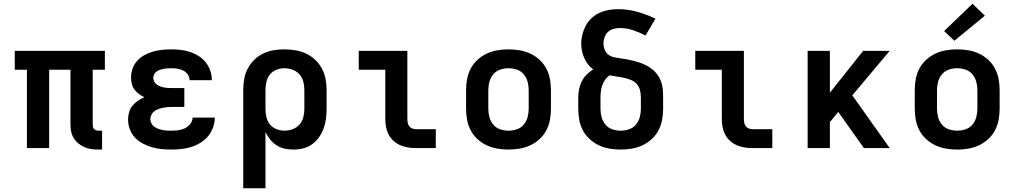

<svg xmlns="http://www.w3.org/2000/svg" viewBox="-20 -792 5440 1027"><path d="M507 8Q488 8 469 5.5Q450 3 432.5 -4.5Q415 -12 400 -24Q385 -36 375 -52Q365 -68 361 -86.5Q357 -105 357 -124V-419H243V0H124V-419H59V-520H541V-419H476V-124Q476 -118 477.5 -112Q479 -106 483.5 -101.5Q488 -97 494.5 -95Q501 -93 507 -93H526V8Z M898 8Q871 8 844.5 5.5Q818 3 792.5 -4.5Q767 -12 743.5 -24.5Q720 -37 702 -56Q684 -75 674.5 -100.5Q665 -126 665 -153Q665 -172 670.5 -191.5Q676 -211 688.5 -226.5Q701 -242 717.5 -253Q734 -264 752 -272Q737 -279 723 -289.5Q709 -300 699 -313.5Q689 -327 685 -344Q681 -361 681 -378Q681 -402 689.5 -426Q698 -450 715 -468Q732 -486 754 -498Q776 -510 799.5 -516.5Q823 -523 848 -525.5Q873 -528 897 -528Q923 -528 948 -525Q973 -522 997 -514Q1021 -506 1042.5 -492.5Q1064 -479 1080 -459Q1096 -439 1104.5 -414.5Q1113 -390 1113 -365Q1113 -364 1113 -363.5Q1113 -363 1113 -363H994Q994 -363 994 -363Q994 -363 994 -363Q994 -380 984.5 -393.5Q975 -407 960.5 -414.5Q946 -422 929.5 -424.5Q913 -427 897 -427Q887 -427 877 -426.5Q867 -426 857 -424Q847 -422 837 -419Q827 -416 818.5 -410Q810 -404 805 -395Q800 -386 800 -376Q800 -376 800 -376Q800 -376 800 -376Q800 -365 805 -355.5Q810 -346 818.5 -340Q827 -334 837 -330Q847 -326 857.5 -324Q868 -322 878.5 -321.5Q889 -321 900 -321H966V-220H900Q888 -220 875.5 -219Q863 -218 851 -215.5Q839 -213 827 -208.5Q815 -204 805.5 -197Q796 -190 790 -178.5Q784 -167 784 -155Q784 -143 790 -132Q796 -121 805.5 -114Q815 -107 826.5 -103Q838 -99 850 -96.5Q862 -94 874 -93.5Q886 -93 898 -93Q916 -93 934.5 -95.5Q953 -98 969.5 -106Q986 -114 998 -129.5Q1010 -145 1010 -163H1129Q1129 -163 1129 -163Q1129 -163 1129 -163Q1129 -136 1119.5 -110Q1110 -84 1093 -63.5Q1076 -43 1052.5 -28.5Q1029 -14 1003.5 -6Q978 2 951 5Q924 8 898 8Z M1281 215V-310Q1281 -339 1286 -368.5Q1291 -398 1304.5 -424Q1318 -450 1339 -471Q1360 -492 1386.5 -505Q1413 -518 1442 -523Q1471 -528 1501 -528Q1531 -528 1560.5 -523Q1590 -518 1617 -505.5Q1644 -493 1666 -472Q1688 -451 1702 -425Q1716 -399 1721.5 -369.5Q1727 -340 1727 -310V-210Q1727 -183 1723.5 -156.5Q1720 -130 1711 -105Q1702 -80 1686.5 -58Q1671 -36 1649.5 -20.5Q1628 -5 1602 1.5Q1576 8 1549 8Q1525 8 1502 3Q1479 -2 1459 -15Q1439 -28 1424.5 -46.5Q1410 -65 1400 -86V215ZM1501 -93Q1523 -93 1545 -101Q1567 -109 1582 -126Q1597 -143 1602.5 -165Q1608 -187 1608 -210V-310Q1608 -333 1602.5 -355Q1597 -377 1582 -394Q1567 -411 1545.5 -419Q1524 -427 1501 -427Q1479 -427 1458 -418.5Q1437 -410 1423.5 -393Q1410 -376 1405 -354Q1400 -332 1400 -310V-210Q1400 -188 1405 -166Q1410 -144 1423.5 -127Q1437 -110 1458 -101.5Q1479 -93 1501 -93Z M2204 0Q2182 0 2161 -3.5Q2140 -7 2120.5 -15.5Q2101 -24 2085 -38.5Q2069 -53 2059 -72Q2049 -91 2045 -112Q2041 -133 2041 -155V-419H1899V-520H2159V-155Q2159 -145 2161 -135Q2163 -125 2169 -117Q2175 -109 2184.5 -105Q2194 -101 2204 -101H2311V0Z M2700 8Q2670 8 2640.5 3Q2611 -2 2584 -14.5Q2557 -27 2534.5 -47.5Q2512 -68 2498 -94.5Q2484 -121 2478.5 -150.5Q2473 -180 2473 -210V-310Q2473 -340 2478.5 -369.5Q2484 -399 2498 -425.5Q2512 -452 2534.5 -472.5Q2557 -493 2584 -505.5Q2611 -518 2640.5 -523Q2670 -528 2700 -528Q2730 -528 2759.5 -523Q2789 -518 2816 -505.5Q2843 -493 2865.5 -472.5Q2888 -452 2902 -425.5Q2916 -399 2921.5 -369.5Q2927 -340 2927 -310V-210Q2927 -180 2921.5 -150.5Q2916 -121 2902 -94.5Q2888 -68 2865.5 -47.5Q2843 -27 2816 -14.5Q2789 -2 2759.5 3Q2730 8 2700 8ZM2700 -93Q2723 -93 2745 -100.5Q2767 -108 2781.5 -125.5Q2796 -143 2802 -165Q2808 -187 2808 -210V-310Q2808 -333 2802 -355Q2796 -377 2781.5 -394.5Q2767 -412 2745 -419.5Q2723 -427 2700 -427Q2677 -427 2655 -419.5Q2633 -412 2618.5 -394.5Q2604 -377 2598 -355Q2592 -333 2592 -310V-210Q2592 -187 2598 -165Q2604 -143 2618.5 -125.5Q2633 -108 2655 -100.5Q2677 -93 2700 -93Z M3300 8Q3270 8 3240.5 3Q3211 -2 3184 -14.5Q3157 -27 3134.5 -47.5Q3112 -68 3098 -94.5Q3084 -121 3078.5 -150.5Q3073 -180 3073 -210V-270Q3073 -293 3077.5 -315Q3082 -337 3092 -357Q3102 -377 3118 -393Q3134 -409 3153 -421Q3137 -432 3125 -448Q3113 -464 3105 -482Q3097 -500 3093 -519.5Q3089 -539 3089 -559Q3089 -584 3095.5 -609Q3102 -634 3114 -656Q3126 -678 3145 -695.5Q3164 -713 3187 -723.5Q3210 -734 3235.5 -738.5Q3261 -743 3286 -743Q3338 -743 3388.5 -729Q3439 -715 3486 -692L3433 -602Q3401 -619 3366 -630.5Q3331 -642 3295 -642Q3278 -642 3261.5 -637.5Q3245 -633 3232.5 -621.5Q3220 -610 3214 -593.5Q3208 -577 3208 -561Q3208 -543 3214.5 -526Q3221 -509 3235 -499Q3249 -489 3266.5 -485.5Q3284 -482 3301.5 -479.5Q3319 -477 3336 -474Q3353 -471 3370 -466.5Q3387 -462 3403.5 -456.5Q3420 -451 3435.5 -443Q3451 -435 3465 -424.5Q3479 -414 3490 -401Q3501 -388 3509 -372Q3517 -356 3521 -339Q3525 -322 3526 -305Q3527 -288 3527 -270V-210Q3527 -180 3521.5 -150.5Q3516 -121 3502 -94.5Q3488 -68 3465.5 -47.5Q3443 -27 3416 -14.5Q3389 -2 3359.5 3Q3330 8 3300 8ZM3300 -93Q3323 -93 3345 -100.5Q3367 -108 3381.5 -125.5Q3396 -143 3402 -165Q3408 -187 3408 -210V-270Q3408 -290 3403.5 -309Q3399 -328 3386 -342.5Q3373 -357 3354.5 -364.5Q3336 -372 3317 -376Q3298 -380 3278.5 -382.5Q3259 -385 3240 -389Q3226 -379 3216.5 -365Q3207 -351 3201.5 -335.5Q3196 -320 3194 -303.5Q3192 -287 3192 -270V-210Q3192 -187 3198 -165Q3204 -143 3218.5 -125.5Q3233 -108 3255 -100.5Q3277 -93 3300 -93Z M4004 0Q3982 0 3961 -3.5Q3940 -7 3920.5 -15.5Q3901 -24 3885 -38.5Q3869 -53 3859 -72Q3849 -91 3845 -112Q3841 -133 3841 -155V-419H3699V-520H3959V-155Q3959 -145 3961 -135Q3963 -125 3969 -117Q3975 -109 3984.5 -105Q3994 -101 4004 -101H4111V0Z M4300 0V-520H4419V-296L4597 -520H4739L4539 -282L4739 0H4601L4542 -83L4464 -193L4419 -139V0Z M5100 8Q5070 8 5040.5 3Q5011 -2 4984 -14.5Q4957 -27 4934.5 -47.5Q4912 -68 4898 -94.5Q4884 -121 4878.5 -150.5Q4873 -180 4873 -210V-310Q4873 -340 4878.5 -369.5Q4884 -399 4898 -425.5Q4912 -452 4934.5 -472.5Q4957 -493 4984 -505.5Q5011 -518 5040.5 -523Q5070 -528 5100 -528Q5130 -528 5159.5 -523Q5189 -518 5216 -505.5Q5243 -493 5265.5 -472.5Q5288 -452 5302 -425.5Q5316 -399 5321.5 -369.5Q5327 -340 5327 -310V-210Q5327 -180 5321.5 -150.5Q5316 -121 5302 -94.5Q5288 -68 5265.5 -47.5Q5243 -27 5216 -14.5Q5189 -2 5159.5 3Q5130 8 5100 8ZM5100 -93Q5123 -93 5145 -100.5Q5167 -108 5181.5 -125.5Q5196 -143 5202 -165Q5208 -187 5208 -210V-310Q5208 -333 5202 -355Q5196 -377 5181.5 -394.5Q5167 -412 5145 -419.5Q5123 -427 5100 -427Q5077 -427 5055 -419.5Q5033 -412 5018.5 -394.5Q5004 -377 4998 -355Q4992 -333 4992 -310V-210Q4992 -187 4998 -165Q5004 -143 5018.5 -125.5Q5033 -108 5055 -100.5Q5077 -93 5100 -93ZM5085 -574 5030 -626 5182 -772 5248 -708Z"/></svg>

Font: Iosevka SS04 Extended
Style: Bold
Weight: 700
Width: 7
Monospace: yes
Designer: Belleve Invis
Foundry: Belleve Invis
Version: Version 19.0.0; ttfautohint (v1.8.4)